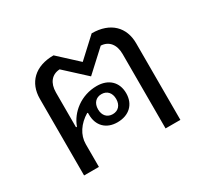

<svg xmlns="http://www.w3.org/2000/svg" viewBox="-119 -728 957 898"><g transform="rotate(-30 360.0 -279.0)"><path d="M100 0H180V-123C180 -172 210 -217 259 -246L262 -244V-235C262 -175 300 -137 360 -137C423 -137 463 -175 463 -235C463 -295 423 -333 360 -333C275 -333 208 -279 185 -214H180V-402C180 -453 206 -485 249 -487L360 -385L471 -487C514 -485 540 -453 540 -402V0H620V-414C620 -500 564 -558 463 -558L360 -463L257 -558C156 -558 100 -500 100 -414ZM360 -181C330 -181 311 -202 311 -235C311 -268 330 -289 360 -289C390 -289 409 -268 409 -235C409 -202 390 -181 360 -181Z"/></g></svg>

Font: IBM Plex Thai Looped
Style: Regular
Weight: 400
Designer: Mike Abbink, Paul van der Laan, Pieter van Rosmalen, Ben Mitchell, Mark Frömberg
Foundry: Bold Monday
Version: Version 1.0